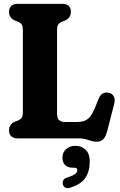

<svg xmlns="http://www.w3.org/2000/svg" viewBox="-20 -720 623 999"><path d="M320.7 -614.2 300.9 -606.5Q287.4 -599.8 282.1 -591Q276.9 -582.1 276.9 -566.3V-129Q276.9 -105.6 287.3 -95.4Q297.7 -85.3 317.3 -85.3H380.3Q404.3 -85.3 420.9 -92Q437.6 -98.8 449.8 -114.3Q462 -129.8 472.6 -155.6L493.1 -206.1Q502 -227.4 515.7 -234.1Q529.5 -240.8 546.7 -237.1Q564.7 -232.9 572.4 -217.7Q580.2 -202.5 574.2 -179.7L538.9 -41.9Q531 -11 518.5 3.2Q506 17.4 482.6 17.4Q467.1 17.4 454.1 13Q441.1 8.7 426.2 4.3Q411.3 0 390.4 0H72.6Q50.5 0 38.8 -10.7Q27 -21.5 27 -41.3Q27 -71.9 55.1 -85.8L75 -93.5Q88.6 -100.2 93.8 -109.1Q99 -118 99 -133.7V-566.3Q99 -582.1 93.8 -591Q88.6 -599.8 75 -606.5L55.1 -614.2Q27 -628.1 27 -658.7Q27 -678.6 38.8 -689.3Q50.5 -700 72.6 -700H303.4Q326 -700 337.5 -689.3Q349 -678.6 349 -658.7Q349 -628.3 320.7 -614.2ZM358.8 152.7Q331.9 152.7 318.3 138.4Q304.8 124.2 304.8 100Q304.8 72.7 324.4 55.7Q344 38.7 372.2 38.7Q404.8 38.7 425.9 59.5Q447.1 80.2 447.1 121.1Q447.1 171 424.1 205.5Q401.1 240 343.6 257Q328.2 261.3 318.7 255.5Q309.3 249.8 306.8 237.9Q304.6 226.8 309.7 217.3Q314.9 207.9 329.5 203.7Q351.4 196.4 362.7 190.3Q374.1 184.2 378 177.9Q382 171.7 382 165Q382 152.7 367.4 152.7Z"/></svg>

Font: Fraunces 144pt S100 Black
Style: Regular
Weight: 900
Version: Version 1.000